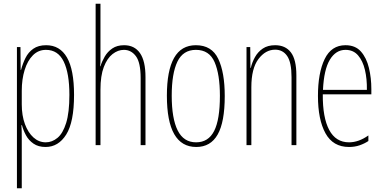

<svg xmlns="http://www.w3.org/2000/svg" viewBox="-20 -831 2062 1032"><path d="M228 -588Q302 -588 340 -522Q378 -456 378 -321Q378 -175 336 -108Q294 -41 225 -41Q186 -41 160 -59Q134 -77 119.5 -104Q105 -131 98 -158H95Q96 -149 96.5 -130.5Q97 -112 97 -88V181H71V-578H90L91 -455H93Q102 -489 117 -519.5Q132 -550 159 -569Q186 -588 228 -588ZM227 -563Q186 -563 157 -534Q128 -505 112.5 -455Q97 -405 97 -343V-270Q97 -210 114 -164Q131 -118 160 -92Q189 -66 226 -66Q260 -66 289 -90Q318 -114 335.5 -170Q353 -226 353 -321Q353 -437 322.5 -500Q292 -563 227 -563Z M520 -543Q520 -520 520 -506Q520 -492 518 -475H520Q528 -501 543 -527Q558 -553 583.5 -570.5Q609 -588 647 -588Q703 -588 732.5 -545.5Q762 -503 762 -417V-51H736V-411Q736 -495 710.5 -529Q685 -563 646 -563Q614 -563 585 -540.5Q556 -518 538 -471Q520 -424 520 -349V-51H494V-811H520Z M1188 -315Q1188 -175 1150 -108Q1112 -41 1035 -41Q877 -41 877 -317Q877 -451 915.5 -519.5Q954 -588 1033 -588Q1118 -588 1153 -515Q1188 -442 1188 -315ZM903 -317Q903 -194 935 -130Q967 -66 1034 -66Q1100 -66 1131 -127Q1162 -188 1162 -316Q1162 -431 1133.5 -497Q1105 -563 1033 -563Q964 -563 933.5 -499.5Q903 -436 903 -317Z M1459 -588Q1514 -588 1543.5 -549.5Q1573 -511 1573 -426V-51H1547V-416Q1547 -496 1523.5 -530Q1500 -564 1459 -564Q1407 -564 1369 -513.5Q1331 -463 1331 -362V-51H1305V-578H1325L1326 -466H1328Q1335 -496 1350.5 -524Q1366 -552 1392.5 -570Q1419 -588 1459 -588Z M1837 -588Q1890 -588 1920 -554Q1950 -520 1963 -466Q1976 -412 1976 -352V-324H1715Q1714 -199 1749.5 -132.5Q1785 -66 1856 -66Q1908 -66 1960 -103V-73Q1939 -59 1913 -50Q1887 -41 1856 -41Q1770 -41 1729.5 -114.5Q1689 -188 1689 -315Q1689 -439 1725 -513.5Q1761 -588 1837 -588ZM1837 -563Q1785 -563 1753 -510Q1721 -457 1716 -348H1952Q1953 -407 1941.5 -455.5Q1930 -504 1904.5 -533.5Q1879 -563 1837 -563Z"/></svg>

Font: Noto Sans Tamil UI ExtraCondensed Thin
Style: Regular
Weight: 100
Width: 2
Designer: Jelle Bosma - Monotype Design Team
Foundry: Monotype Imaging Inc.
Version: Version 2.004; ttfautohint (v1.8.4.7-5d5b)